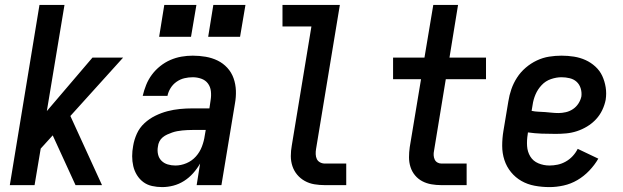

<svg xmlns="http://www.w3.org/2000/svg" viewBox="-20 -755 2540 783"><path d="M20 0 141 -735H243L171 -302L357 -520H482L267 -282L396 0H288L195 -203L146 -149L121 0Z M641 8Q620 8 600 3.5Q580 -1 564.5 -12.5Q549 -24 538.5 -41Q528 -58 523.5 -77.5Q519 -97 519 -118Q519 -139 523 -160Q527 -185 538 -209.5Q549 -234 569 -252.5Q589 -271 613.5 -283Q638 -295 663 -301.5Q688 -308 713.5 -310.5Q739 -313 765 -313H834L839 -347Q842 -365 840 -383Q838 -401 828 -414.5Q818 -428 801 -434Q784 -440 766 -440Q749 -440 732 -436Q715 -432 700 -421.5Q685 -411 675.5 -395.5Q666 -380 663 -364H562Q567 -386 576 -408.5Q585 -431 599.5 -450.5Q614 -470 633.5 -485.5Q653 -501 675 -510.5Q697 -520 720 -524Q743 -528 766 -528Q793 -528 819 -523.5Q845 -519 867.5 -508Q890 -497 907 -478.5Q924 -460 932.5 -436Q941 -412 942 -385.5Q943 -359 938 -332L883 0H782L796 -88Q784 -67 767.5 -48.5Q751 -30 730.5 -17Q710 -4 687 2Q664 8 641 8ZM695 -80Q718 -80 740.5 -89.5Q763 -99 779 -117Q795 -135 803.5 -157.5Q812 -180 815 -202L819 -225H765Q754 -225 744 -224.5Q734 -224 723.5 -223Q713 -222 702.5 -220Q692 -218 682 -214.5Q672 -211 662 -206.5Q652 -202 643.5 -195Q635 -188 630 -178Q625 -168 624 -157Q621 -141 624.5 -125.5Q628 -110 638.5 -99.5Q649 -89 664 -84.5Q679 -80 695 -80ZM959 -605H829L850 -735H981ZM759 -605H629L650 -735H781Z M1305 0Q1283 0 1262 -3.5Q1241 -7 1223 -17Q1205 -27 1192 -42.5Q1179 -58 1172.5 -77.5Q1166 -97 1166 -118.5Q1166 -140 1170 -162L1250 -647H1132V-735H1366L1269 -148Q1267 -137 1267.5 -126Q1268 -115 1272 -106.5Q1276 -98 1285 -93Q1294 -88 1305 -88H1392V0Z M1780 0Q1759 0 1739 -3.5Q1719 -7 1702 -16Q1685 -25 1672.5 -40Q1660 -55 1654 -74Q1648 -93 1648 -113.5Q1648 -134 1651 -155L1697 -432H1583V-520H1711L1747 -735H1848L1813 -520H1962V-432H1798L1750 -140Q1748 -131 1748.5 -122Q1749 -113 1752.5 -105Q1756 -97 1763.5 -92.5Q1771 -88 1780 -88H1883V0Z M2221 8Q2190 8 2160.5 2.5Q2131 -3 2106.5 -17Q2082 -31 2064 -53Q2046 -75 2037 -102.5Q2028 -130 2028 -160.5Q2028 -191 2033 -221L2053 -341Q2057 -367 2065.5 -391.5Q2074 -416 2088.5 -438.5Q2103 -461 2124 -479Q2145 -497 2169.5 -508.5Q2194 -520 2219.5 -524Q2245 -528 2270 -528Q2296 -528 2321 -524Q2346 -520 2368 -510Q2390 -500 2408 -483.5Q2426 -467 2436 -445.5Q2446 -424 2450 -399Q2454 -374 2450 -348Q2446 -327 2436 -306Q2426 -285 2410 -268Q2394 -251 2374 -239Q2354 -227 2332.5 -220Q2311 -213 2289 -211Q2267 -209 2246 -209Q2217 -209 2189 -210Q2161 -211 2133 -215L2132 -207Q2128 -183 2129.5 -159.5Q2131 -136 2142.5 -117Q2154 -98 2175.5 -89Q2197 -80 2221 -80Q2237 -80 2254 -83.5Q2271 -87 2287 -96Q2303 -105 2315.5 -118.5Q2328 -132 2336 -148L2420 -108Q2405 -82 2383 -59Q2361 -36 2334.5 -20.5Q2308 -5 2278.5 1.5Q2249 8 2221 8ZM2258 -294Q2272 -294 2287.5 -297.5Q2303 -301 2316.5 -310Q2330 -319 2339 -333Q2348 -347 2351 -362Q2353 -379 2348 -395Q2343 -411 2331.5 -421.5Q2320 -432 2303.5 -436Q2287 -440 2270 -440Q2249 -440 2227 -432.5Q2205 -425 2189 -408Q2173 -391 2164 -370Q2155 -349 2152 -327L2148 -303Q2161 -300 2175 -299.5Q2189 -299 2202.5 -298Q2216 -297 2230 -295.5Q2244 -294 2258 -294Z"/></svg>

Font: Iosevka SS04 Semibold
Style: Italic
Weight: 600
Italic angle: -9°
Monospace: yes
Designer: Belleve Invis
Foundry: Belleve Invis
Version: Version 19.0.0; ttfautohint (v1.8.4)